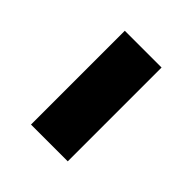

<svg xmlns="http://www.w3.org/2000/svg" viewBox="3 -591 602 602"><g transform="rotate(-45 304.5 -289.5)"><path d="M97 -208V-371H513V-208Z"/></g></svg>

Font: Lexend Mega ExtraBold
Style: Regular
Weight: 800
Designer: Bonnie Shaver-Troup, Thomas Jockin
Foundry: Lexend
Version: Version 1.007